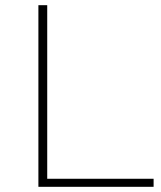

<svg xmlns="http://www.w3.org/2000/svg" viewBox="-20 -720 622 740"><path d="M128 0H572V-31H162V-700H128Z"/></svg>

Font: Talent ExtraLight
Style: Regular
Weight: 200
Designer: Mike Powis
Version: Version 1.001;hotconv 1.0.109;makeotfexe 2.5.65596